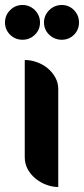

<svg xmlns="http://www.w3.org/2000/svg" viewBox="-20 -748 336 768"><path d="M79 -508Q103 -508 127 -499.5Q151 -491 170 -475.5Q189 -460 201 -438.5Q213 -417 213 -392V0Q190 0 166.5 -8.5Q143 -17 123.5 -32.5Q104 -48 91.5 -70Q79 -92 79 -120ZM0 -658Q0 -687 20.5 -707.5Q41 -728 70 -728Q99 -728 119.5 -707.5Q140 -687 140 -658Q140 -629 119.5 -609Q99 -589 70 -589Q41 -589 20.5 -609Q0 -629 0 -658ZM156 -658Q156 -687 177 -707.5Q198 -728 227 -728Q256 -728 276 -707.5Q296 -687 296 -658Q296 -629 276 -609Q256 -589 227 -589Q198 -589 177 -609Q156 -629 156 -658Z"/></svg>

Font: Kenia
Style: Regular
Weight: 400
Designer: Julia Petretta
Foundry: Julia Petretta
Version: Version 1.001